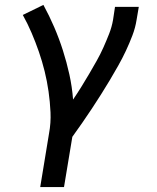

<svg xmlns="http://www.w3.org/2000/svg" viewBox="-20 -558 640 783"><path d="M144 205 180 -14Q188 -57 186 -100Q184 -143 178 -185Q172 -227 162 -267.5Q152 -308 138.5 -347Q125 -386 109 -423.5Q93 -461 73 -497L157 -538Q181 -494 201 -447.5Q221 -401 236.5 -352.5Q252 -304 263 -254Q274 -204 278 -152Q295 -177 311.5 -203.5Q328 -230 343.5 -256.5Q359 -283 374 -309.5Q389 -336 401.5 -364Q414 -392 425 -420Q436 -448 441 -477L449 -530H546L537 -477Q532 -445 520 -413.5Q508 -382 493.5 -351Q479 -320 462 -290Q445 -260 427.5 -230.5Q410 -201 391.5 -172Q373 -143 354 -114Q335 -85 315 -56.5Q295 -28 275 0L241 205Z"/></svg>

Font: Iosevka Curly MdExObl
Style: Regular
Weight: 500
Width: 7
Italic angle: -9°
Monospace: yes
Designer: Belleve Invis
Foundry: Belleve Invis
Version: Version 11.1.0; ttfautohint (v1.8.3)